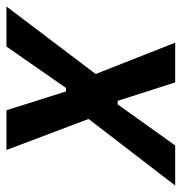

<svg xmlns="http://www.w3.org/2000/svg" viewBox="-46 -558 562 594"><g transform="rotate(90 235.0 -261.0)"><path d="M-42 0 167 -276 70 -522H193L250 -344H261L388 -522H512L306 -254L402 0H279L221 -184H210L82 0Z"/></g></svg>

Font: IBM Plex Sans Condensed SemiBold
Style: Italic
Weight: 600
Width: 3
Italic angle: -11°
Designer: Mike Abbink, Paul van der Laan, Pieter van Rosmalen
Foundry: Bold Monday
Version: Version 1.3